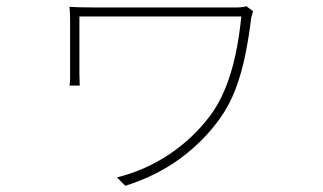

<svg xmlns="http://www.w3.org/2000/svg" viewBox="-20 -541 1040 619"><path d="M796 -505Q795 -503 794 -499Q793 -495 792 -491Q791 -487 790 -484Q783 -426 771.5 -367.5Q760 -309 740 -255.5Q720 -202 689 -159Q637 -86 561 -30Q485 26 384 58L357 31Q449 8 526.5 -44Q604 -96 659 -170Q698 -223 722.5 -301Q747 -379 758 -488Q748 -488 710 -488Q672 -488 618 -488Q564 -488 504 -488Q444 -488 388 -488Q332 -488 291.5 -488Q251 -488 236 -488Q236 -479 236 -452.5Q236 -426 236 -394Q236 -362 236 -336.5Q236 -311 236 -303Q236 -296 236.5 -286Q237 -276 237 -265H204Q206 -276 206 -286.5Q206 -297 206 -303Q206 -311 206 -334Q206 -357 206 -385.5Q206 -414 206 -439Q206 -464 206 -475Q206 -487 205.5 -498Q205 -509 204 -519Q218 -518 237.5 -517.5Q257 -517 281 -517Q286 -517 320 -517Q354 -517 404 -517Q454 -517 510 -517Q566 -517 617 -517Q668 -517 704 -517Q740 -517 748 -517Q753 -517 761 -518Q769 -519 774 -521Z"/></svg>

Font: Noto Sans HK Thin
Style: Regular
Weight: 100
Designer: Ryoko NISHIZUKA 西塚涼子 (kana, bopomofo & ideographs); Paul D. Hunt (Latin, Greek & Cyrillic); Sandoll Communications 산돌커뮤니
Foundry: Adobe
Version: Version 2.004-H2;hotconv 1.0.118;makeotfexe 2.5.65603